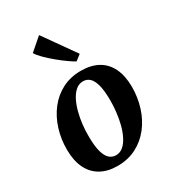

<svg xmlns="http://www.w3.org/2000/svg" viewBox="-209 -979 995 1106"><g transform="rotate(-30 289.0 -426.0)"><path d="M333 -568Q400 -568 446.5 -542Q493 -516 517.5 -465.5Q542 -415 542.5 -342.5Q542.5 -271 522.2 -207Q502 -143 463.2 -93.5Q424.5 -44 369.2 -15.5Q314 13 244 13Q179 13 132.8 -13.2Q86.5 -39.5 62 -89.8Q37.5 -140 37 -212.5Q36.5 -284 56.8 -348.2Q77 -412.5 115.5 -462Q154 -511.5 209 -539.8Q264 -568 333 -568ZM314 -509.5Q286 -509.5 264.8 -491.2Q243.5 -473 228 -442.5Q212.5 -412 202.5 -374Q192.5 -336 188 -295.8Q183.5 -255.5 184 -218.5Q184 -154 194.5 -116Q205 -78 223.5 -61.5Q242 -45 266.5 -45Q294 -45 315 -63Q336 -81 351.5 -111.8Q367 -142.5 376.8 -180.5Q386.5 -218.5 391 -259Q395.5 -299.5 395.5 -336.5Q395 -401.5 384.8 -439.2Q374.5 -477 356.5 -493.2Q338.5 -509.5 314 -509.5ZM339.5 -627Q324.5 -634.5 296.8 -654Q269 -673.5 238 -699Q207 -724.5 181.5 -750Q156 -775.5 145 -794.5L228 -866.5L377 -656Z"/></g></svg>

Font: Merriweather 20pt
Style: Bold Italic
Weight: 700
Italic angle: -7.8°
Version: Version 2.101